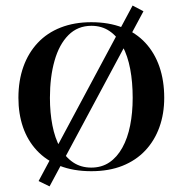

<svg xmlns="http://www.w3.org/2000/svg" viewBox="-20 -594 650 683"><path d="M490.3 -553.9 156.3 69 117.3 50 451.7 -574.3ZM304.7 -515Q367.1 -515 415.6 -496.1Q464.1 -477.3 497.1 -441.6Q530.1 -406 547.2 -356.4Q564.2 -306.8 564.2 -246Q564.2 -189.3 547.1 -141.7Q530 -94.1 497 -58.8Q463.9 -23.5 415.7 -4.2Q367.5 15 304.7 15Q241.1 15 192.5 -4.2Q143.8 -23.5 111 -58.8Q78.2 -94.1 61.8 -141.7Q45.5 -189.3 45.5 -246Q45.5 -306.8 63.1 -356.4Q80.8 -406 114.3 -441.6Q147.7 -477.3 196 -496.1Q244.2 -515 304.7 -515ZM305.3 -502.2Q256.4 -502.2 223.4 -469.1Q190.5 -436.1 174.1 -378.2Q157.6 -320.4 157.6 -246Q157.6 -193.2 166.5 -147.9Q175.3 -102.6 193.8 -68.9Q212.3 -35.2 240 -16.5Q267.6 2.2 304.7 2.2Q341.5 2.2 369 -16.3Q396.4 -34.7 415.1 -68.5Q433.9 -102.2 442.9 -147.5Q452 -192.8 452 -246Q452 -301.7 443.2 -348.4Q434.3 -395.2 416 -429.7Q397.7 -464.3 370 -483.2Q342.4 -502.2 305.3 -502.2Z"/></svg>

Font: Kalnia Thin
Style: Regular
Weight: 100
Version: Version 1.105